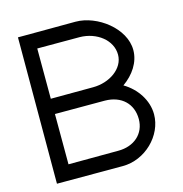

<svg xmlns="http://www.w3.org/2000/svg" viewBox="-111 -841 915 962"><g transform="rotate(-15 346.5 -360.0)"><path d="M515.6 -369.6C570.5 -408.3 609.5 -464.8 609.5 -528.3C609.5 -641.7 478.1 -740 366.5 -740L107.5 -739H67.5V-699L66.5 -20V20H106.5H406.5C407.1 20 407.6 20 408.2 20C524.5 20 626.5 -80 626.5 -190.6C626.5 -263.7 580.1 -331.9 515.6 -369.6ZM146.9 -399.2 146.5 -660H366.5C454.4 -659 529.5 -601.7 529.5 -525.6C529.5 -453.3 452 -400 366.5 -400ZM147.1 -320H366.5C367.7 -320 368.9 -320 370 -320H406.5C491.7 -319 546.5 -266.5 546.5 -187C546.5 -111.1 488.8 -60 406.5 -60L147.5 -59Z"/></g></svg>

Font: Nordica Advanced
Style: Regular
Weight: 300
Version: Version 1.07